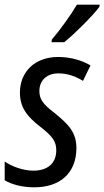

<svg xmlns="http://www.w3.org/2000/svg" viewBox="-23 -789 445 819"><path d="M197 -609H251C294 -643 374 -723 401 -760L402 -769H305C279 -725 237 -666 198 -620ZM123 10C234 10 302 -51 303 -156C303 -226 268 -259 211 -306C159 -345 145 -367 145 -401C145 -446 177 -476 226 -476C267 -476 302 -462 331 -444L363 -510C329 -530 281 -546 225 -546C125 -546 62 -482 62 -394C62 -332 91 -293 148 -249C202 -207 217 -185 217 -148C217 -93 181 -61 119 -61C74 -61 26 -80 -3 -100V-20C26 -3 69 10 123 10Z"/></svg>

Font: Noto Sans Display SemiCondensed
Style: Italic
Weight: 400
Width: 4
Italic angle: -12°
Designer: Monotype Design Team
Foundry: Monotype Imaging Inc.
Version: Version 1.900